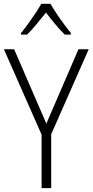

<svg xmlns="http://www.w3.org/2000/svg" viewBox="-20 -967 476 987"><path d="M218.3 -331.5 383.3 -713.9H436L243.2 -276.9V0H193.8V-274.9L0 -713.9H52.7ZM239.7 -947.3Q252 -925.3 271 -896.7Q290 -868.2 310.1 -841.3Q330.1 -814.5 344.2 -796.9V-789.1H313Q289.1 -812.5 263.4 -843.3Q237.8 -874 216.3 -902.3Q194.3 -875 168.5 -843.5Q142.6 -812 119.1 -789.1H87.9V-796.9Q104 -816.4 123.8 -843.5Q143.6 -870.6 162.1 -898.4Q180.7 -926.3 191.9 -947.3Z"/></svg>

Font: Open Sans SemiCondensed Light
Style: Regular
Weight: 300
Width: 4
Designer: Monotype Design Team
Foundry: Monotype Imaging Inc.
Version: Version 3.000